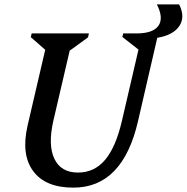

<svg xmlns="http://www.w3.org/2000/svg" viewBox="-20 -843 855 879"><path d="M316 16Q188 16 132 -59.5Q76 -135 106 -267L187 -615L121 -673L125 -690H387L383 -672L299 -611L224 -289Q199 -179 229 -116Q259 -53 337 -53Q412 -53 461 -111Q510 -169 538 -289L614 -616L540 -674L544 -690H605Q681 -690 705.5 -725.5Q730 -761 698 -823H800Q829 -766 801 -724Q773 -682 700 -670L612 -289Q542 16 316 16Z"/></svg>

Font: Platypi
Style: Italic
Weight: 400
Italic angle: -13°
Designer: David Sargent
Foundry: Bolt Cutter Type
Version: Version 1.200; ttfautohint (v1.8.4.7-5d5b)